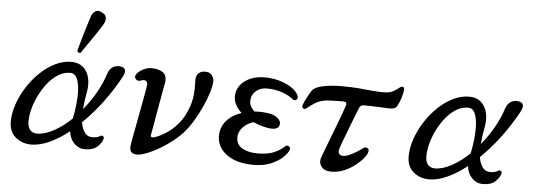

<svg xmlns="http://www.w3.org/2000/svg" viewBox="-51 -948 3107 1111"><g transform="rotate(5 1502.5 -392.5)"><path d="M159 7Q106 7 68 -24.5Q30 -56 30 -115Q30 -164 48 -216.5Q66 -269 97 -317.5Q128 -366 168.5 -405Q209 -444 255.5 -467Q302 -490 349 -490Q410 -490 439 -441.5Q468 -393 452 -313Q443 -267 440 -223Q479 -270 510.5 -324.5Q542 -379 561 -437Q571 -468 591 -480Q611 -492 636 -488Q680 -481 653 -430Q611 -352 556.5 -279Q502 -206 441 -147Q447 -110 463 -88Q479 -66 508 -66Q537 -66 553 -77Q559 -82 568 -78Q577 -74 573 -60Q567 -38 542.5 -15.5Q518 7 470 7Q435 7 408.5 -19.5Q382 -46 377 -89Q321 -45 265 -19Q209 7 159 7ZM187 -59Q231 -59 283.5 -87.5Q336 -116 386 -164Q394 -200 399 -244.5Q404 -289 402 -330.5Q400 -372 387.5 -399Q375 -426 348 -426Q312 -426 279.5 -406Q247 -386 220 -352.5Q193 -319 173 -279Q153 -239 142.5 -199Q132 -159 132 -126Q132 -92 147 -75.5Q162 -59 187 -59ZM398 -547Q391 -544 385 -547.5Q379 -551 378 -558Q379 -561 384.5 -581Q390 -601 398 -629.5Q406 -658 415 -687Q424 -716 431 -738.5Q438 -761 441 -768Q449 -785 463 -793.5Q477 -802 499 -791Q522 -781 525 -764Q528 -747 520 -731Q517 -724 504.5 -704Q492 -684 475 -659Q458 -634 441 -609.5Q424 -585 412 -567.5Q400 -550 398 -547Z M795 9Q763 16 745 4Q727 -8 734 -48Q736 -60 742.5 -93.5Q749 -127 757 -171Q765 -215 773.5 -259.5Q782 -304 788 -338Q794 -372 796 -385Q801 -411 788.5 -418Q776 -425 759 -417Q740 -410 729 -423.5Q718 -437 730 -453Q744 -471 768 -482.5Q792 -494 812 -494Q859 -494 883 -475Q907 -456 899 -412Q897 -404 891.5 -373Q886 -342 878.5 -300.5Q871 -259 864 -218Q857 -177 851.5 -147Q846 -117 845 -111Q842 -100 848.5 -97Q855 -94 865 -97Q892 -105 929.5 -128Q967 -151 1001.5 -192Q1036 -233 1057 -294.5Q1078 -356 1073 -439Q1071 -471 1086 -486Q1101 -501 1126 -501Q1152 -501 1164.5 -485Q1177 -469 1177 -451Q1177 -426 1165 -386Q1153 -346 1132.5 -301Q1112 -256 1086.5 -213.5Q1061 -171 1034 -141Q1003 -107 960 -75.5Q917 -44 873 -21.5Q829 1 795 9Z M1451 12Q1379 12 1331.5 -9Q1284 -30 1260.5 -63.5Q1237 -97 1237 -136Q1237 -189 1269.5 -226Q1302 -263 1356 -281Q1335 -300 1322 -323.5Q1309 -347 1309 -373Q1309 -409 1329.5 -437Q1350 -465 1386.5 -481.5Q1423 -498 1469 -498Q1522 -498 1564 -484.5Q1606 -471 1633.5 -451Q1661 -431 1670 -409Q1676 -394 1665.5 -385.5Q1655 -377 1645 -385Q1617 -408 1577 -421.5Q1537 -435 1489 -435Q1451 -435 1425.5 -412Q1400 -389 1400 -354Q1400 -337 1408.5 -322Q1417 -307 1430 -296Q1438 -297 1446.5 -297Q1455 -297 1464 -297Q1484 -297 1513.5 -292.5Q1543 -288 1561 -274Q1579 -261 1582 -245Q1585 -229 1574.5 -217.5Q1564 -206 1540 -206Q1518 -206 1488.5 -213.5Q1459 -221 1430 -234Q1394 -224 1369 -197.5Q1344 -171 1344 -139Q1344 -96 1379.5 -76Q1415 -56 1467 -56Q1526 -56 1562.5 -71.5Q1599 -87 1623 -110Q1634 -120 1645.5 -113Q1657 -106 1652 -92Q1644 -71 1618 -47Q1592 -23 1550 -5.5Q1508 12 1451 12Z M1901 12Q1862 12 1844 -12.5Q1826 -37 1839 -70Q1842 -77 1853 -106.5Q1864 -136 1879.5 -176.5Q1895 -217 1911 -258.5Q1927 -300 1939 -333.5Q1951 -367 1955 -380Q1957 -388 1953 -393.5Q1949 -399 1937 -399Q1922 -399 1902 -398.5Q1882 -398 1865 -397.5Q1848 -397 1840 -396Q1801 -391 1776 -375.5Q1751 -360 1726 -340Q1718 -333 1708.5 -339Q1699 -345 1704 -358Q1709 -373 1723.5 -401Q1738 -429 1749 -445Q1765 -467 1813 -476.5Q1861 -486 1919 -486Q1978 -486 2019 -482.5Q2060 -479 2094 -475.5Q2128 -472 2165 -472Q2202 -472 2222.5 -485Q2243 -498 2256 -508Q2266 -516 2274 -512.5Q2282 -509 2281 -498Q2279 -473 2269 -443.5Q2259 -414 2249 -399Q2242 -388 2229.5 -384.5Q2217 -381 2199 -382Q2184 -383 2157.5 -384Q2131 -385 2103.5 -386Q2076 -387 2056 -387Q2049 -387 2042 -383Q2035 -379 2032 -372Q2028 -363 2018 -338Q2008 -313 1995.5 -280Q1983 -247 1970.5 -214.5Q1958 -182 1949 -158Q1940 -134 1938 -126Q1932 -107 1938.5 -96Q1945 -85 1963 -85Q1979 -85 2001 -95Q2023 -105 2043.5 -118Q2064 -131 2075 -140Q2086 -148 2098.5 -142.5Q2111 -137 2106 -119Q2103 -105 2085.5 -83.5Q2068 -62 2040 -40Q2012 -18 1976.5 -3Q1941 12 1901 12Z M2470 7Q2417 7 2379 -24.5Q2341 -56 2341 -115Q2341 -164 2359 -216.5Q2377 -269 2408 -317.5Q2439 -366 2479.5 -405Q2520 -444 2566.5 -467Q2613 -490 2660 -490Q2721 -490 2750 -441.5Q2779 -393 2763 -313Q2754 -267 2751 -223Q2790 -270 2821.5 -324.5Q2853 -379 2872 -437Q2882 -468 2902 -480Q2922 -492 2947 -488Q2991 -481 2964 -430Q2922 -352 2867.5 -279Q2813 -206 2752 -147Q2758 -110 2774 -88Q2790 -66 2819 -66Q2848 -66 2864 -77Q2870 -82 2879 -78Q2888 -74 2884 -60Q2878 -38 2853.5 -15.5Q2829 7 2781 7Q2746 7 2719.5 -19.5Q2693 -46 2688 -89Q2632 -45 2576 -19Q2520 7 2470 7ZM2498 -59Q2542 -59 2594.5 -87.5Q2647 -116 2697 -164Q2705 -200 2710 -244.5Q2715 -289 2713 -330.5Q2711 -372 2698.5 -399Q2686 -426 2659 -426Q2623 -426 2590.5 -406Q2558 -386 2531 -352.5Q2504 -319 2484 -279Q2464 -239 2453.5 -199Q2443 -159 2443 -126Q2443 -92 2458 -75.5Q2473 -59 2498 -59Z"/></g></svg>

Font: Zen Old Mincho Medium
Style: Regular
Weight: 500
Designer: Yoshimichi Ohira
Foundry: Positype
Version: Version 1.500